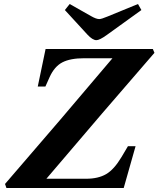

<svg xmlns="http://www.w3.org/2000/svg" viewBox="-20 -936 789 956"><path d="M303 -886 327 -916 433 -856Q459 -841 474 -841Q485 -841 516 -854L667 -916L684 -886L512 -762Q476 -736 460 -736Q441 -736 415 -764ZM5 -20Q288 -347 540 -646H399Q330 -646 290.5 -625.5Q251 -605 227 -552L206 -505H168L207 -692H741L749 -673Q497 -383 211 -46H409Q469 -46 508.5 -69Q548 -92 585 -154L617 -208H655L596 0H12Z"/></svg>

Font: Heuristica
Style: Bold Italic
Weight: 700
Italic angle: -13°
Version: Version 1.0.2